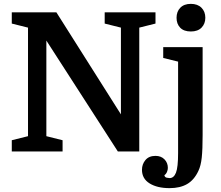

<svg xmlns="http://www.w3.org/2000/svg" viewBox="-20 -784 1144 994"><path d="M125 -79V-641L41 -662V-720H272L606 -192V-641L522 -662V-720H785V-662L701 -641V0H590L220 -574V-79L304 -58V0H41V-58ZM1029 -540V-85Q1029 -11 1024.5 31.5Q1020 74 1007 101Q985 148 948.5 169Q912 190 858 190Q794 190 754.5 165.5Q715 141 715 95Q715 66 733 44.5Q751 23 785 23Q814 23 831.5 41Q849 59 849 85Q849 95 844.5 106Q840 117 831 123Q833 134 843.5 136Q854 138 858 138Q880 138 891 110Q902 82 902 9V-465L825 -484V-540ZM894 -692Q894 -724 913.5 -744Q933 -764 968 -764Q1003 -764 1023 -744Q1043 -724 1043 -692Q1043 -661 1023.5 -641Q1004 -621 968 -621Q932 -621 913 -640.5Q894 -660 894 -692Z"/></svg>

Font: Domine
Style: Regular
Weight: 400
Designer: Pablo Impallari, Rodrigo Fuenzalida, Brenda Gallo
Foundry: Pablo Impallari, Rodrigo Fuenzalida, Brenda Gallo
Version: Version 2.000;September 19, 2022;FontCreator 14.0.0.2877 64-